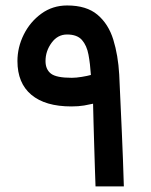

<svg xmlns="http://www.w3.org/2000/svg" viewBox="-20 -668 541 688"><path d="M42.5 -449.2Q42.5 -498.5 65.2 -544.2Q87.9 -589.8 128.2 -619.1Q168.5 -648.4 220.7 -648.4Q290 -648.4 329.3 -615.2Q368.7 -582 386 -525.9Q403.3 -469.7 407.2 -400.9Q412.6 -285.2 416.7 -191.4Q420.9 -97.7 423.8 0H322.3Q321.3 -25.9 320.1 -64.2Q318.8 -102.5 317.6 -145.3Q316.4 -188 315.2 -227.8Q314 -267.6 313.5 -296.4Q301.3 -293.5 281.5 -290Q261.7 -286.6 235.8 -286.6Q142.1 -286.6 92.3 -328.4Q42.5 -370.1 42.5 -449.2ZM220.2 -544.4Q186.5 -544.4 164.8 -514.6Q143.1 -484.9 143.1 -449.2Q143.1 -419.4 162.4 -404.3Q181.6 -389.2 237.3 -389.2Q252.9 -389.2 273.4 -392.6Q293.9 -396 305.7 -399.4Q303.2 -439 297.1 -471.9Q291 -504.9 273.7 -524.7Q256.3 -544.4 220.2 -544.4Z"/></svg>

Font: Vazir Medium FD-WOL
Style: Medium-FD-WOL
Weight: 500
Designer: Saber Rastikerdar
Foundry: Saber Rastikerdar
Version: Version 30.0.0